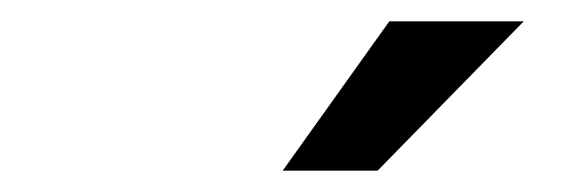

<svg xmlns="http://www.w3.org/2000/svg" viewBox="-20 -745 539 180"><path d="M245 -585 345 -725H471L334 -585Z"/></svg>

Font: Radio Canada Big
Style: Italic
Weight: 400
Italic angle: -12°
Designer: Étienne Aubert Bonn
Foundry: Coppers and Brasses
Version: Version 1.001